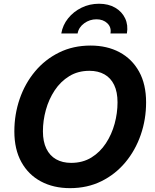

<svg xmlns="http://www.w3.org/2000/svg" viewBox="-20 -976 811 1006"><path d="M346.8 9.8Q260.4 9.8 194.6 -25.3Q128.9 -60.3 92.1 -126.7Q55.2 -193.2 55.2 -287.7Q55.2 -376.7 83.1 -457.8Q111 -538.8 163.5 -601.7Q216 -664.6 289.7 -700.9Q363.3 -737.3 454.6 -737.3Q540.8 -737.3 606.2 -702.4Q671.6 -667.5 708.6 -601Q745.5 -534.6 745.5 -439.8Q745.5 -350.5 717.5 -269.6Q689.5 -188.7 637.1 -125.7Q584.7 -62.8 511.3 -26.5Q437.9 9.8 346.8 9.8ZM352.9 -122.6Q413.1 -122.6 458.6 -150.5Q504.1 -178.5 534.7 -225Q565.3 -271.6 580.6 -327.7Q595.8 -383.7 595.8 -439.7Q595.8 -494.1 578.1 -530.9Q560.4 -567.6 527.3 -586.3Q494.3 -605 448.6 -605Q388.4 -605 342.8 -576.9Q297.1 -548.8 266.4 -502.3Q235.7 -455.7 220.3 -399.9Q204.9 -344 204.9 -288Q204.9 -233.9 222.9 -197Q240.9 -160.1 274 -141.4Q307.2 -122.6 352.9 -122.6ZM498.8 -956.4Q548.1 -956.4 583.6 -935.7Q619.1 -915 635.7 -879.7Q652.3 -844.4 644.9 -800.8H558.8Q564.4 -832.9 542.5 -853.9Q520.7 -874.9 485.4 -874.9Q449.9 -874.9 421.1 -853.9Q392.3 -832.9 386.7 -800.8H301.2Q308.5 -844.4 336.7 -879.7Q364.9 -915 407.2 -935.7Q449.5 -956.4 498.8 -956.4Z"/></svg>

Font: Inter
Style: Italic
Weight: 400
Italic angle: -9.3988°
Designer: Rasmus Andersson
Foundry: rsms
Version: Version 4.001;git-66647c0bb